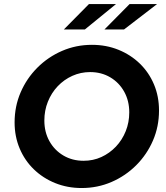

<svg xmlns="http://www.w3.org/2000/svg" viewBox="-20 -937 837 968"><path d="M391.8 11Q319.8 11 258.1 -14Q196.4 -39 150.4 -83.6Q104.4 -128.2 79 -188.7Q53.6 -249.2 53.6 -319.9Q53.6 -400.8 84 -471.3Q114.4 -541.8 168.3 -595.8Q222.2 -649.8 292.9 -680.4Q363.6 -711 443.5 -711Q515.5 -711 577.2 -686Q638.9 -661 684.9 -616.4Q730.9 -571.8 756.3 -511.4Q781.7 -451.1 781.7 -379.7Q781.7 -299.2 751.3 -228.7Q720.9 -158.2 667 -104.2Q613.1 -50.2 542.4 -19.6Q471.7 11 391.8 11ZM401.3 -126.4Q449.6 -126.4 491 -145.3Q532.4 -164.2 564.3 -197.7Q596.1 -231.3 613.9 -275.7Q631.7 -320 631.7 -370.5Q631.7 -428.9 606.1 -474.8Q580.5 -520.8 535.8 -547.2Q491.2 -573.6 434.1 -573.6Q387 -573.6 344.9 -554.7Q302.9 -535.8 271 -502.3Q239.2 -468.7 221.4 -424.3Q203.6 -380 203.6 -329.5Q203.6 -271.1 229.1 -225.4Q254.6 -179.6 299.5 -153Q344.5 -126.4 401.3 -126.4ZM428.5 -916.5H564.9L407.7 -788.3H301.8ZM633.3 -916.5H771.9L605.1 -788.3H506.5Z"/></svg>

Font: Red Hat Display VF
Style: Italic
Weight: 300
Italic angle: -12°
Designer: Pentagram, MCKL
Foundry: Pentagram, MCKL
Version: Version 1.010